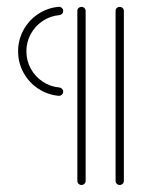

<svg xmlns="http://www.w3.org/2000/svg" viewBox="-20 -538 411 558"><path d="M32.6 -388.9Q32.6 -421.9 48.1 -450.6Q63.7 -479.3 90.7 -497.2Q117.8 -515.2 150 -518.1Q155.2 -518.9 159.4 -515.2Q163.7 -511.5 163.7 -505.9Q163.7 -501.5 160.6 -498.1Q157.4 -494.8 153 -494.1Q126.3 -491.9 104.3 -477.2Q82.2 -462.6 69.4 -439.3Q56.7 -415.9 56.7 -388.9Q56.7 -361.9 69.4 -338.5Q82.2 -315.2 104.3 -300.6Q126.3 -285.9 153 -283.7Q157.4 -283 160.6 -279.6Q163.7 -276.3 163.7 -271.9Q163.7 -266.3 159.4 -262.6Q155.2 -258.9 150 -259.6Q117.8 -262.6 90.7 -280.6Q63.7 -298.5 48.1 -327.2Q32.6 -355.9 32.6 -388.9ZM216.7 -0.4Q211.9 -0.4 208.3 -3.9Q204.8 -7.4 204.8 -12.2V-506.3Q204.8 -511.5 208.3 -514.8Q211.9 -518.1 216.7 -518.1Q221.9 -518.1 225.4 -514.6Q228.9 -511.1 228.9 -506.3V-12.2Q228.9 -7.4 225.4 -3.9Q221.9 -0.4 216.7 -0.4ZM327.8 -0.4Q323 -0.4 319.4 -3.9Q315.9 -7.4 315.9 -12.2V-506.3Q315.9 -511.5 319.4 -514.8Q323 -518.1 327.8 -518.1Q333 -518.1 336.5 -514.6Q340 -511.1 340 -506.3V-12.2Q340 -7.4 336.5 -3.9Q333 -0.4 327.8 -0.4Z"/></svg>

Font: 26F Galaxy Sans Thin
Style: Regular
Weight: 100
Designer: C₂₉H₂₅N₃O₅
Version: Version 1.100